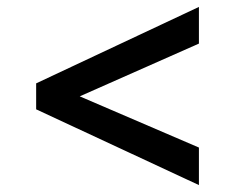

<svg xmlns="http://www.w3.org/2000/svg" viewBox="-20 -656 709 555"><path d="M84.5 -340V-415L555 -636V-530L210.5 -377.5L555 -229.5V-121Z"/></svg>

Font: Koeln Type Sans
Style: Regular
Weight: 400
Designer: Eben Sorkin
Foundry: Eben Sorkin
Version: Version 2.001